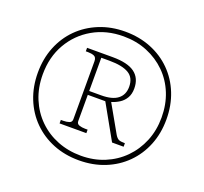

<svg xmlns="http://www.w3.org/2000/svg" viewBox="-126 -873 1097 1031"><g transform="rotate(20 422.5 -357.5)"><path d="M422 10Q342 10 275 -17Q208 -44 158.5 -93.5Q109 -143 82 -210.5Q55 -278 55 -358Q55 -438 82 -505Q109 -572 158 -621Q207 -670 274.5 -697.5Q342 -725 422 -725Q502 -725 569.5 -698Q637 -671 686.5 -621.5Q736 -572 763 -504.5Q790 -437 790 -357Q790 -277 763 -210Q736 -143 686.5 -93.5Q637 -44 569.5 -17Q502 10 422 10ZM424 -17Q497 -17 558.5 -42.5Q620 -68 665.5 -114Q711 -160 736.5 -222Q762 -284 762 -358Q762 -432 737 -494Q712 -556 666 -601.5Q620 -647 558 -672.5Q496 -698 422 -698Q324 -698 247.5 -654Q171 -610 127 -533.5Q83 -457 83 -358Q83 -282 109 -219.5Q135 -157 181.5 -111.5Q228 -66 290 -41.5Q352 -17 424 -17ZM258 -141V-161H271Q291 -161 305.5 -166Q320 -171 320 -187V-518Q320 -541 305.5 -547Q291 -553 271 -553H258V-573H404Q490 -573 530.5 -543Q571 -513 571 -454Q571 -422 558 -400Q545 -378 524 -364.5Q503 -351 479 -344L568 -187Q578 -171 588.5 -166Q599 -161 624 -161V-141H558L448 -337H348V-187Q348 -171 363 -166Q378 -161 397 -161H411V-141ZM416 -359Q480 -359 511 -383.5Q542 -408 542 -453Q542 -505 505 -527Q468 -549 394 -549H348V-359Z"/></g></svg>

Font: Noto Serif Lao Thin
Style: Regular
Weight: 250
Designer: Monotype Design Team
Foundry: Monotype Imaging Inc.
Version: Version 2.003